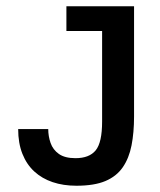

<svg xmlns="http://www.w3.org/2000/svg" viewBox="-20 -583 510 613"><path d="M224 10Q182 10 148 -1.5Q114 -13 89.5 -35.5Q65 -58 51.5 -92Q38 -126 38 -171H134Q134 -148 141.5 -126.5Q149 -105 168 -91.5Q187 -78 221 -78Q265 -78 285.5 -103Q306 -128 306 -195V-545H408V-211Q408 -160 400 -119Q392 -78 372 -49Q352 -20 316.5 -5Q281 10 224 10ZM192 -484V-563H408V-484Z"/></svg>

Font: Darker Grotesque Light
Style: Bold
Weight: 700
Version: Version 1.000;gftools[0.9.28]